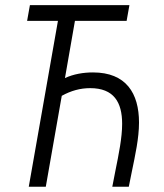

<svg xmlns="http://www.w3.org/2000/svg" viewBox="-20 -713 626 733"><path d="M89.8 0H154.8L215.8 -347.2C251 -366.7 286.6 -376.5 324.2 -376.5C414.6 -376.5 446.3 -322.8 446.3 -240.2C446.3 -187.5 433.6 -125.5 420.4 -60.1L408.7 0H471.7L482.9 -55.7C496.1 -120.1 510.7 -185.1 510.7 -245.1C510.7 -356.9 461.4 -436.5 335 -436.5C298.3 -436.5 260.7 -430.2 228 -415L266.1 -633.3H463.4L474.1 -693.4H94.2L83.5 -633.3H201.2Z"/></svg>

Font: Cascadia Mono PL Light
Style: Italic
Weight: 300
Italic angle: -10°
Monospace: yes
Designer: Aaron Bell
Foundry: Saja Typeworks
Version: Version 2404.023